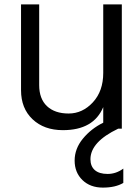

<svg xmlns="http://www.w3.org/2000/svg" viewBox="-20 -564 642 878"><path d="M76.2 -151.4V-543.9H159.2V-174.8Q159.2 -112.3 194.8 -78.6Q230.5 -44.9 293.9 -44.9Q357.4 -44.9 404.8 -96.2Q452.1 -147.5 452.1 -230.5V-543.9H537.1V24.4H520.5Q393.6 85 393.6 164.1Q393.6 196.3 413.6 213.9Q433.6 231.4 472.2 231.4Q510.7 231.4 543.9 207V272.5Q507.8 293.9 450.2 293.9Q392.6 293.9 356.9 259.3Q321.3 224.6 321.3 170.4Q321.3 116.2 358.9 70.3Q396.5 24.4 452.1 -2.9V-74.2Q408.2 31.2 267.6 31.2Q181.6 31.2 128.9 -18.6Q76.2 -68.4 76.2 -151.4Z"/></svg>

Font: GenEi M Gothic v2 Regular
Style: Regular
Weight: 400
Version: Version 2.0